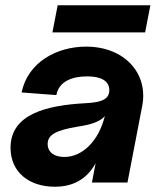

<svg xmlns="http://www.w3.org/2000/svg" viewBox="-20 -693 603 729"><path d="M188 16C257 16 309 -12 343 -73L329 0H464L520 -291C544 -415 452 -516 307 -516C197 -516 86 -458 62 -342L194 -332C204 -386 257 -403 311 -403C365 -403 395 -385 395 -351C395 -318 370 -304 302 -301C159 -293 20 -261 20 -132C20 -38 92 16 188 16ZM224 -97C185 -97 161 -116 161 -146C161 -181 191 -198 274 -212C329 -220 360 -232 378 -252C355 -159 294 -97 224 -97ZM179 -570H531L551 -673H199Z"/></svg>

Font: Uncut Sans
Style: Bold Italic
Weight: 700
Italic angle: -11°
Designer: Kasper Nordkvist
Foundry: UNCUT.wtf
Version: Version 1.304;Glyphs 3.2 (3246)